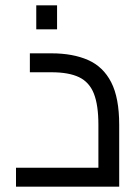

<svg xmlns="http://www.w3.org/2000/svg" viewBox="-20 -700 523 720"><path d="M40 0V-71H413L349 -14V-232Q349 -306 332 -349Q315 -392 276.5 -410.5Q238 -429 173 -429H92V-500H173Q253 -500 310 -475Q367 -450 397 -391.5Q427 -333 427 -232V0ZM116 -590V-680H194V-590Z"/></svg>

Font: Cairo
Style: Regular
Weight: 400
Designer: Mohamed Gaber, Accademia di Belle Arti di Urbino
Foundry: Kief Type Foundry, Accademia di Belle Arti di Urbino
Version: Version 3.120